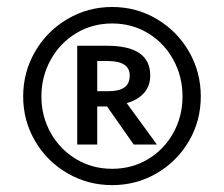

<svg xmlns="http://www.w3.org/2000/svg" viewBox="-20 -786 655 561"><path d="M566.7 -504.1Q566.7 -433.3 532.1 -373.8Q497.4 -314.4 437.9 -279.7Q378.5 -245.1 307.7 -245.1Q236.9 -245.1 177.2 -279.7Q117.4 -314.4 82.6 -373.8Q47.7 -433.3 47.7 -504.1Q47.7 -575.4 82.6 -635.4Q117.4 -695.4 177.2 -730.5Q236.9 -765.6 307.7 -765.6Q378.5 -765.6 437.9 -730.5Q497.4 -695.4 532.1 -635.4Q566.7 -575.4 566.7 -504.1ZM101 -504.1Q101 -446.2 128.2 -397.7Q155.4 -349.2 202.6 -321Q249.7 -292.8 307.7 -292.8Q365.6 -292.8 412.6 -321Q459.5 -349.2 486.4 -397.7Q513.3 -446.2 513.3 -504.1Q513.3 -562.6 486.4 -611.5Q459.5 -660.5 412.6 -689Q365.6 -717.4 307.7 -717.4Q249.7 -717.4 202.6 -689Q155.4 -660.5 128.2 -611.5Q101 -562.6 101 -504.1ZM292.8 -652.3Q419 -652.3 419 -565.6Q419 -534.4 400.3 -513.8Q381.5 -493.3 350.3 -484.6L438.5 -363.6H370.8L292.8 -474.9H264.1V-363.6H205.6V-652.3ZM264.1 -607.7V-519.5H296.4Q327.2 -519.5 343.1 -530.3Q359 -541 359 -565.6Q359 -607.7 294.4 -607.7Z"/></svg>

Font: Fira Code Fixed
Style: Regular
Weight: 400
Monospace: yes
Designer: Carrois Corporate, Edenspiekermann AG, Nikita Prokopov
Foundry: Carrois Corporate, Edenspiekermann AG, Nikita Prokopov
Version: Version 5.002